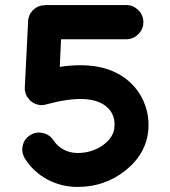

<svg xmlns="http://www.w3.org/2000/svg" viewBox="-20 -741 670 758"><path d="M286 -137Q343 -137 386.5 -168Q430 -199 432 -242Q435 -292 399 -321Q333 -375 163 -329Q163 -329 159 -328Q159 -328 158.5 -327.5Q158 -327 157 -327Q156 -327 154 -327Q154 -327 153 -327H152H151Q149 -326 146 -326Q145 -326 145 -326Q145 -326 143 -326H142Q141 -326 140.5 -326Q140 -326 140 -326Q137 -327 135 -327Q135 -327 133 -327H132Q131 -328 131 -328Q131 -328 130 -328Q130 -328 129 -328Q128 -328 125.5 -329Q123 -330 123 -330Q123 -330 122 -330Q121 -330 119 -331Q119 -331 118 -331.5Q117 -332 117 -332Q116 -333 115.5 -333Q115 -333 114.5 -333.5Q114 -334 113.5 -334Q113 -334 113 -334Q111 -335 111 -335Q110 -336 109 -337Q108 -337 107 -338Q106 -339 106 -339Q105 -340 103 -341H102Q102 -341 102 -342H101Q101 -342 101 -342.5Q101 -343 100 -343Q100 -343 98.5 -345Q97 -347 96 -348Q95 -348 94 -350Q92 -352 92 -353L91 -354L90 -355Q89 -357 88 -358Q88 -359 86 -360Q85 -363 85 -363V-364Q84 -364 83 -367Q82 -369 82 -369Q82 -371 81 -374Q81 -374 80.5 -374.5Q80 -375 80 -376Q80 -378 79 -380Q79 -381 79 -381.5Q79 -382 79 -383L78 -384V-385Q78 -385 78 -386Q78 -386 78 -387Q78 -387 78 -388Q78 -389 78 -389.5Q78 -390 78 -390.5Q78 -391 78 -391Q78 -394 78 -396V-397V-398L91 -657Q91 -657 91 -657.5Q91 -658 91 -659Q91 -660 91 -662Q91 -663 92 -665Q92 -667 92 -668Q92 -669 92 -669Q93 -670 93.5 -671.5Q94 -673 94.5 -675Q95 -677 95 -678Q95 -678 95.5 -678.5Q96 -679 96 -679.5Q96 -680 96 -680.5Q96 -681 96 -681Q97 -683 98 -684Q99 -685 99 -687Q101 -689 101 -689Q101 -689 101 -690Q102 -691 103 -692Q104 -693 105 -694.5Q106 -696 107 -697Q107 -698 107.5 -698Q108 -698 108 -698.5Q108 -699 108.5 -699.5Q109 -700 109 -700Q110 -701 111 -702Q113 -703 114 -704Q115 -705 116 -706L117 -707Q118 -707 119 -708Q120 -709 122 -710Q123 -711 124 -712Q126 -712 127 -713Q128 -714 129.5 -714.5Q131 -715 133 -716Q134 -716 136 -717H137Q137 -717 139 -718Q141 -718 142 -719Q144 -719 146 -719Q146 -719 146.5 -719.5Q147 -720 147 -720H148Q148 -720 149 -720Q151 -720 152.5 -720Q154 -720 156 -720Q156 -720 156.5 -720.5Q157 -721 158 -721H479Q506 -721 526 -701Q546 -681 546 -653.5Q546 -626 526 -606Q506 -586 479 -586H221L216 -477Q388 -503 483 -425Q525 -391 547 -340.5Q569 -290 566 -235V-234Q560 -135 474 -67Q393 -3 286 -3Q222 -3 167 -32.5Q112 -62 79 -114Q64 -138 69.5 -165Q75 -192 98.5 -207Q122 -222 149 -216Q176 -210 191.5 -186.5Q207 -163 232 -150Q257 -137 286 -137Z"/></svg>

Font: Multiround Pro
Style: Regular
Weight: 400
Designer: Ivan Filipov, Sasha Pavljenko
Version: Version 1.005;Fontself Maker 3.5.4